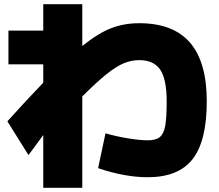

<svg xmlns="http://www.w3.org/2000/svg" viewBox="-20 -815 1040 910"><path d="M445 -18 480 -183Q533 -168 588.5 -159Q644 -150 680 -150Q718 -150 737 -165Q756 -180 763 -218Q770 -256 770 -335Q770 -439 739.5 -484.5Q709 -530 640 -530Q603 -530 567.5 -515.5Q532 -501 485.5 -464Q439 -427 370 -358V75H185V-175Q151 -129 138 -111L115 -80L15 -240Q104 -339 185 -423V-510H20V-670H185V-795H370V-597Q446 -658 507 -681.5Q568 -705 640 -705Q801 -705 880.5 -613Q960 -521 960 -335Q960 -147 893 -61Q826 25 680 25Q572 25 445 -18Z"/></svg>

Font: Enso Black
Style: Regular
Weight: 900
Designer: Coji Morishita
Foundry: UNDERFOREST DESIGN
Version: Version 1.000